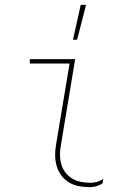

<svg xmlns="http://www.w3.org/2000/svg" viewBox="-20 -764 540 792"><path d="M351 8Q328 8 306 4Q284 0 265.5 -11Q247 -22 234 -39Q221 -56 214.5 -77Q208 -98 207.5 -120.5Q207 -143 211 -166L267 -502H103V-520H290L231 -164Q227 -143 227.5 -123Q228 -103 233.5 -84.5Q239 -66 251 -51Q263 -36 279.5 -26.5Q296 -17 315 -13.5Q334 -10 354 -10Q367 -10 381 -14Q395 -18 406 -26L403 -8Q392 0 378 4Q364 8 351 8ZM281 -600 313 -744H335L298 -600Z"/></svg>

Font: Iosevka Thin Oblique
Style: Regular
Weight: 100
Italic angle: -9°
Monospace: yes
Designer: Belleve Invis
Foundry: Belleve Invis
Version: Version 32.5.0; ttfautohint (v1.8.4)